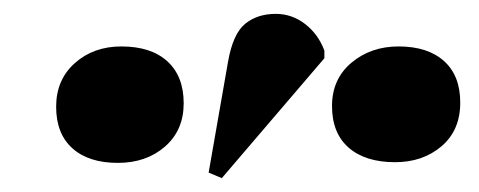

<svg xmlns="http://www.w3.org/2000/svg" viewBox="-20 -840 691 277"><path d="M300 -583 281 -591 309 -751Q316 -791 333.5 -805.5Q351 -820 378 -820Q401 -820 420 -805.5Q439 -791 448 -767V-756ZM550 -606Q507 -606 483 -627Q459 -648 459 -687Q459 -726 487 -749.5Q515 -773 555 -773Q597 -773 620.5 -752Q644 -731 644 -692Q644 -652 617 -629Q590 -606 550 -606ZM150 -605Q108 -605 84.5 -626Q61 -647 61 -686Q61 -725 88 -749Q115 -773 155 -773Q198 -773 221.5 -751.5Q245 -730 245 -691Q245 -652 218 -628.5Q191 -605 150 -605Z"/></svg>

Font: Literata 72pt ExtraBold
Style: Italic
Weight: 800
Italic angle: -2°
Designer: Latin by Veronika Burian and Jose Scaglione. Greek by Irene Vlachou. Cyrillic by Vera Evstafieva
Foundry: TypeTogether
Version: Version 3.002